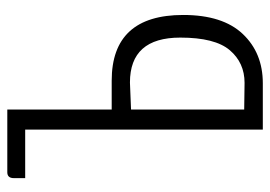

<svg xmlns="http://www.w3.org/2000/svg" viewBox="-127 -613 740 526"><g transform="rotate(-90 243.0 -350.0)"><path d="M285 -414Q465 -414 465 -218Q465 -110 413 -55Q361 0 278 0H151V-651H18V-682Q18 -700 34 -700H206V-414ZM279 -50Q334 -50 368.5 -90.5Q403 -131 403 -226Q403 -364 280 -364L206 -361V-51Z"/></g></svg>

Font: Yanone Kaffeesatz Light
Style: Regular
Weight: 300
Designer: Yanone (Cyrillic: Daniel Pouzeot)
Foundry: Yanone
Version: Version 1.003;PS 001.003;hotconv 1.0.88;makeotf.lib2.5.64775